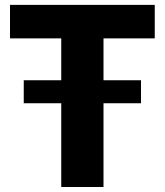

<svg xmlns="http://www.w3.org/2000/svg" viewBox="-20 -748 659 768"><path d="M394 -594.5V-427H544V-335H394V0H225V-335H75V-427H225V-594.5H20V-728.5H599V-594.5Z"/></svg>

Font: Lato ExtraBold
Style: Regular
Weight: 800
Designer: Lukasz Dziedzic with Adam Twardoch and Botio Nikoltchev
Foundry: tyPoland Lukasz Dziedzic
Version: Version 2.015; 2015-08-06; http://www.latofonts.com/